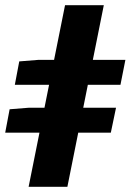

<svg xmlns="http://www.w3.org/2000/svg" viewBox="-20 -718 502 738"><path d="M0 -208 17 -298 92 -304H426L406 -208ZM37 -392 54 -482 129 -488H462L443 -392ZM90 0 230 -698H379L239 0Z"/></svg>

Font: Source Sans 3 ExtraLight ExtraBold
Style: Italic
Weight: 800
Italic angle: -11°
Version: Version 3.052;hotconv 1.1.0;makeotfexe 2.6.0